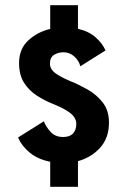

<svg xmlns="http://www.w3.org/2000/svg" viewBox="-20 -720 490 740"><path d="M173.5 0V-96.5Q126.5 -106 95.5 -131Q64.5 -156 49.5 -190L149 -252.5Q157.5 -230.5 175.5 -211.2Q193.5 -192 223 -192Q249 -192 261.5 -205.5Q274 -219 274 -242Q274 -266.5 250.2 -284.8Q226.5 -303 180.5 -321Q152 -332.5 122.5 -351.2Q93 -370 73.2 -400.2Q53.5 -430.5 53.5 -477Q53.5 -531.5 89 -564.2Q124.5 -597 173.5 -608.5V-700H280.5V-609Q323.5 -599 350 -574.8Q376.5 -550.5 386.5 -525.5L289.5 -464.5Q285 -485 267 -501.8Q249 -518.5 225 -518.5Q204 -518.5 188.2 -508.5Q172.5 -498.5 172.5 -475Q172.5 -453 194.5 -437.2Q216.5 -421.5 253 -406.5Q283 -394.5 317.2 -375.2Q351.5 -356 375.8 -325.2Q400 -294.5 400 -247.5Q400 -188 365.5 -150.2Q331 -112.5 280.5 -99V0Z"/></svg>

Font: Trispace Condensed SemiBold
Style: Regular
Weight: 600
Width: 3
Designer: Tyler Finck
Foundry: Etcetera Type Company
Version: Version 1.210; ttfautohint (v1.8.3)